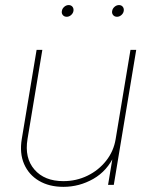

<svg xmlns="http://www.w3.org/2000/svg" viewBox="-20 -725 590 753"><path d="M228.5 7.8Q172.9 7.8 132.8 -15.9Q92.8 -39.6 74.5 -81.8Q56.2 -124 65.4 -179.7L123.5 -529.3H146L87.9 -179.7Q75.7 -105.5 115 -60.1Q154.3 -14.6 228.5 -14.6Q279.3 -14.6 323 -35.9Q366.7 -57.1 396.2 -94.5Q425.8 -131.8 433.6 -179.7L491.7 -529.3H514.2L426.3 0H403.8L423.3 -117.2H429.2Q400.9 -54.7 345.9 -23.4Q291 7.8 228.5 7.8ZM439 -659.2Q429.2 -659.2 423.6 -666Q418 -672.9 419.9 -682.1Q421.4 -691.4 429.2 -698.2Q437 -705.1 446.8 -705.1Q456.1 -705.1 461.4 -698.5Q466.8 -691.9 465.3 -682.1Q463.9 -672.9 456.1 -666Q448.2 -659.2 439 -659.2ZM241.7 -659.2Q231.9 -659.2 226.3 -666Q220.7 -672.9 222.7 -682.1Q224.1 -691.4 231.9 -698.2Q239.7 -705.1 249.5 -705.1Q258.8 -705.1 264.2 -698.5Q269.5 -691.9 268.1 -682.1Q266.6 -672.9 258.8 -666Q251 -659.2 241.7 -659.2Z"/></svg>

Font: Inter 24pt Thin
Style: Italic
Weight: 250
Italic angle: -9.3988°
Version: Version 4.001;git-66647c0bb